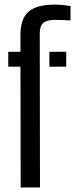

<svg xmlns="http://www.w3.org/2000/svg" viewBox="-20 -829 332 849"><path d="M16.5 -534.3V-600H70.4V-674.7Q70.4 -746.4 106.4 -777.5Q142.5 -808.6 221.4 -808.6Q236.6 -808.6 256.2 -806.8Q275.7 -805 291.7 -802.4V-738.7Q276.9 -739.5 259.5 -740.3Q242.1 -741.1 222.6 -741.1Q189 -741.1 172.4 -728.3Q155.8 -715.5 155.8 -680.8L156.8 0H71.4L70.4 -534.3ZM198.3 -534.3V-600H272.8V-534.3Z"/></svg>

Font: Big Shoulders Stencil Text SC Thin
Style: Regular
Weight: 100
Designer: Patric King
Foundry: XO Type Co
Version: Version 2.001